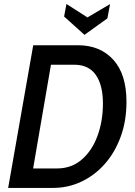

<svg xmlns="http://www.w3.org/2000/svg" viewBox="-20 -922 660 942"><path d="M20 0 143 -700H363Q471 -700 535.8 -629Q600.5 -558 600.5 -422.5Q600.5 -329 572.2 -251.5Q544 -174 494.2 -117.8Q444.5 -61.5 379.2 -30.8Q314 0 240 0ZM344 -604.5H230L142.5 -95.5H259Q330.5 -95.5 381 -139Q431.5 -182.5 458.2 -255Q485 -327.5 485 -414.5Q485 -504.5 450 -554.5Q415 -604.5 344 -604.5ZM394.5 -751 294.5 -841 306 -902.5 409 -836.5 520 -902 507 -832Z"/></svg>

Font: Cabin Condensed Medium
Style: Italic
Weight: 500
Width: 3
Italic angle: -10°
Designer: Pablo Impallari
Foundry: Pablo Impallari. http://www.impallari.com Igino Marini. http://www.ikern.com
Version: Version 3.001; ttfautohint (v1.8.3)